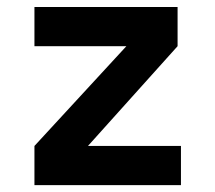

<svg xmlns="http://www.w3.org/2000/svg" viewBox="-20 -538 626 558"><path d="M182.1 -54.2 80.1 -113.8 400.4 -461.4 496.1 -403.8ZM80.1 0V-113.8H505.9V0ZM80.1 -403.8V-517.6H496.1V-403.8Z"/></svg>

Font: Cascadia Code
Style: Regular
Weight: 400
Monospace: yes
Designer: Aaron Bell
Foundry: Saja Typeworks
Version: Version 2106.017